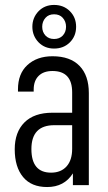

<svg xmlns="http://www.w3.org/2000/svg" viewBox="-20 -754 441 782"><path d="M304.2 -485.4Q341.8 -446.3 341.8 -375V0H276.9V-47.9Q241.7 7.8 171.9 7.8Q107.9 7.8 74.2 -32.7Q40 -73.7 40 -146Q40 -215.8 79.6 -255.4Q119.1 -294.9 193.8 -294.9H273.9V-377.9Q273.9 -464.8 193.8 -464.8Q157.2 -464.8 137.2 -444.8Q117.2 -424.8 117.2 -389.2V-380.9H53.2V-390.1Q53.2 -453.6 91.3 -488.8Q130.4 -524.9 193.8 -524.9Q266.1 -524.9 304.2 -485.4ZM251.5 -76.7Q273.9 -102.1 273.9 -147.9V-244.1H201.2Q107.9 -244.1 107.9 -147Q107.9 -50.8 188 -50.8Q228.5 -50.8 251.5 -76.7ZM137.2 -581.5Q111.8 -607.9 111.8 -645Q111.8 -682.1 137.2 -708.5Q162.1 -733.9 200.2 -733.9Q239.3 -733.9 264.6 -708.5Q290 -683.1 290 -645Q290 -606.9 264.6 -581.5Q239.3 -556.2 200.2 -556.2Q162.1 -556.2 137.2 -581.5ZM235.4 -608.9Q249 -623.5 249 -645Q249 -666.5 235.4 -681.6Q222.7 -695.8 200.2 -695.8Q178.2 -695.8 165.5 -681.6Q151.9 -666.5 151.9 -645Q151.9 -623.5 165.5 -608.9Q178.7 -595.2 200.2 -595.2Q222.2 -595.2 235.4 -608.9Z"/></svg>

Font: D-DIN Condensed
Style: Regular
Weight: 400
Width: 3
Designer: Charles Nix
Foundry: Datto Inc.
Version: Version 1.00